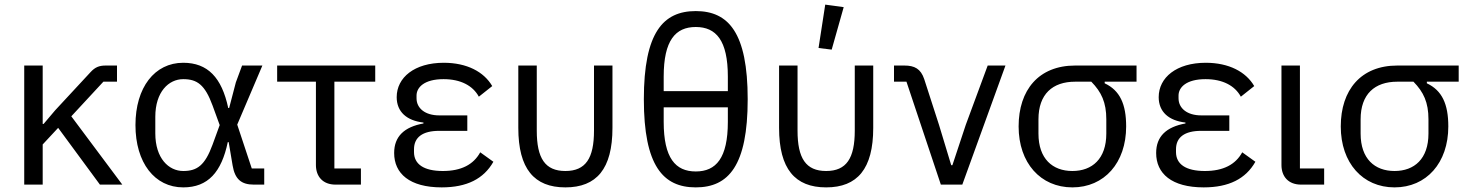

<svg xmlns="http://www.w3.org/2000/svg" viewBox="-20 -800 6366 832"><path d="M232 -246 413 0H510L289 -296L428 -446H487V-516H438C410 -516 392 -509 372 -487L219 -322L169 -263H165V-516H85V0H165V-174Z M1125 0V-70H1071L1008 -260L1117 -516H1029L1002 -443L973 -332H969C941 -464 880 -528 774 -528C650 -528 567 -421 567 -258C567 -95 650 12 774 12C882 12 940 -55 967 -184H971L988 -83C998 -23 1026 0 1080 0ZM774 -59C711 -59 653 -114 653 -222V-294C653 -402 711 -457 774 -457C834 -457 868 -433 901 -343L932 -258L901 -173C868 -83 834 -59 774 -59Z M1434 0H1544V-70H1429V-446H1606V-516H1181V-446H1349V-85C1349 -35 1379 0 1434 0Z M2118 -99 2061 -140C2032 -87 1979 -59 1899 -59C1816 -59 1774 -89 1774 -141V-153C1774 -205 1811 -233 1883 -233H2005V-300H1883C1822 -300 1785 -331 1785 -374V-386C1785 -421 1818 -457 1902 -457C1976 -457 2029 -429 2055 -381L2113 -427C2077 -489 2003 -528 1903 -528C1776 -528 1699 -464 1699 -379C1699 -315 1743 -277 1815 -269V-265C1732 -250 1688 -209 1688 -137C1688 -48 1755 12 1894 12C2003 12 2076 -25 2118 -99Z M2306 -234V-516H2226V-246C2226 -68 2295 12 2430 12C2565 12 2634 -68 2634 -246V-516H2554V-234C2554 -114 2518 -59 2430 -59C2342 -59 2306 -114 2306 -234Z M2995 -752C2853 -752 2770 -658 2770 -370C2770 -82 2853 12 2995 12C3137 12 3220 -82 3220 -370C3220 -658 3137 -752 2995 -752ZM2856 -405V-468C2856 -625 2907 -683 2995 -683C3083 -683 3134 -625 3134 -468V-405ZM2995 -57C2907 -57 2856 -115 2856 -272V-335H3134V-272C3134 -115 3083 -57 2995 -57Z M3584 -585 3636 -769 3556 -780 3527 -592ZM3436 -234V-516H3356V-246C3356 -68 3425 12 3560 12C3695 12 3764 -68 3764 -246V-516H3684V-234C3684 -114 3648 -59 3560 -59C3472 -59 3436 -114 3436 -234Z M4057 0H4150L4337 -516H4260L4165 -259L4107 -84H4102L4049 -259L3985 -457C3970 -502 3943 -516 3899 -516H3854V-446H3908Z M4767 -446H4905V-516H4639C4481 -516 4394 -410 4394 -252C4394 -94 4489 12 4627 12C4765 12 4860 -94 4860 -252C4860 -349 4833 -408 4767 -439ZM4639 -446H4709C4753 -401 4774 -356 4774 -283V-221C4774 -112 4713 -59 4627 -59C4541 -59 4480 -112 4480 -221V-283C4480 -392 4541 -446 4639 -446Z M5420 -99 5363 -140C5334 -87 5281 -59 5201 -59C5118 -59 5076 -89 5076 -141V-153C5076 -205 5113 -233 5185 -233H5307V-300H5185C5124 -300 5087 -331 5087 -374V-386C5087 -421 5120 -457 5204 -457C5278 -457 5331 -429 5357 -381L5415 -427C5379 -489 5305 -528 5205 -528C5078 -528 5001 -464 5001 -379C5001 -315 5045 -277 5117 -269V-265C5034 -250 4990 -209 4990 -137C4990 -48 5057 12 5196 12C5305 12 5378 -25 5420 -99Z M5718 0V-70H5613V-516H5533V-85C5533 -35 5563 0 5618 0Z M6163 -446H6301V-516H6035C5877 -516 5790 -410 5790 -252C5790 -94 5885 12 6023 12C6161 12 6256 -94 6256 -252C6256 -349 6229 -408 6163 -439ZM6035 -446H6105C6149 -401 6170 -356 6170 -283V-221C6170 -112 6109 -59 6023 -59C5937 -59 5876 -112 5876 -221V-283C5876 -392 5937 -446 6035 -446Z"/></svg>

Font: Braiins Sans
Style: Regular
Weight: 400
Designer: Mike Abbink, Paul van der Laan, Pieter van Rosmalen, Jiri Chlebus, Lubos Buracinsky
Foundry: Bold Monday, Sudetype
Version: Version 1.000;hotconv 1.0.109;makeotfexe 2.5.65596